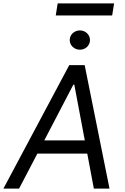

<svg xmlns="http://www.w3.org/2000/svg" viewBox="-40 -1111 736 1131"><path d="M-19.9 0 367.9 -727.3H458.8L605.1 0H512.8L474.1 -206H180L72.4 0ZM220.9 -284.1H459.5L397.7 -612.2H392ZM288.4 -1019.9 299.7 -1090.9H632.1L620.7 -1019.9ZM430.4 -931.8Q442.5 -931.8 453.3 -927.6Q464.1 -923.3 472.3 -915.7Q480.5 -908 485.3 -897.7Q490.1 -887.4 490.1 -875Q490.1 -862.9 485.3 -852.5Q480.5 -842 472.3 -834.3Q464.1 -826.7 453.3 -822.4Q442.5 -818.2 430.4 -818.2Q418.7 -818.2 407.8 -822.4Q397 -826.7 388.7 -834.3Q380.3 -842 375.5 -852.5Q370.7 -862.9 370.7 -875Q370.7 -887.4 375.5 -897.7Q380.3 -908 388.7 -915.7Q397 -923.3 407.8 -927.6Q418.7 -931.8 430.4 -931.8Z"/></svg>

Font: Inter P
Style: Italic
Weight: 400
Italic angle: -9.40001°
Designer: Rasmus Andersson
Foundry: rsms
Version: Version 3.018;git-588b23468